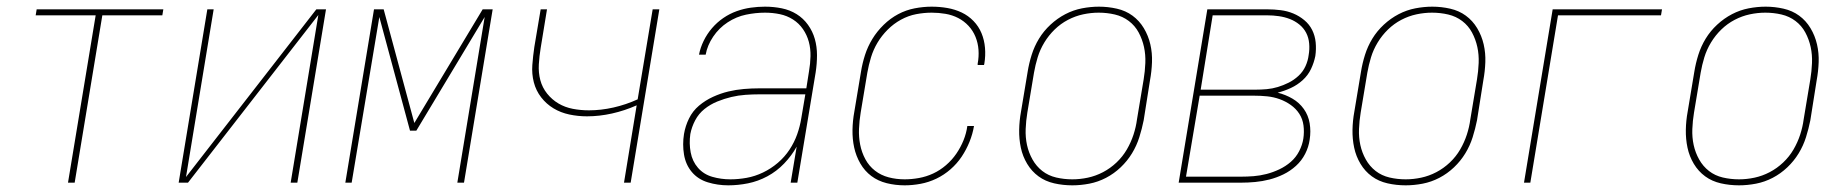

<svg xmlns="http://www.w3.org/2000/svg" viewBox="-20 -548 5540 576"><path d="M184 0 267 -502H87L90 -520H470L467 -502H287L204 0Z M516 0 602 -520H621L538 -17L929 -520H958L872 0H852L935 -503L544 0Z M1016 0 1102 -520H1131L1223 -179L1428 -520H1458L1372 0H1352L1434 -497L1229 -156H1210L1118 -497L1035 0Z M1852 0 1890 -232Q1854 -216 1816 -207.5Q1778 -199 1741 -199Q1714 -199 1688 -204.5Q1662 -210 1640.5 -223Q1619 -236 1603.5 -256Q1588 -276 1581.5 -301Q1575 -326 1577 -353Q1579 -380 1583 -407L1602 -520H1621L1602 -404Q1598 -380 1596.5 -355Q1595 -330 1601 -307.5Q1607 -285 1621.5 -267Q1636 -249 1655.5 -237.5Q1675 -226 1698.5 -221.5Q1722 -217 1747 -217Q1783 -217 1820.5 -225.5Q1858 -234 1893 -250L1938 -520H1958L1872 0Z M2165 8Q2133 8 2103.5 -1Q2074 -10 2055.5 -32Q2037 -54 2032 -84.5Q2027 -115 2032 -146Q2036 -170 2047 -192.5Q2058 -215 2077 -231Q2096 -247 2119 -257.5Q2142 -268 2165 -273.5Q2188 -279 2211.5 -281Q2235 -283 2258 -283H2399L2407 -334Q2411 -357 2411.5 -379.5Q2412 -402 2406.5 -422.5Q2401 -443 2389 -460.5Q2377 -478 2359 -489.5Q2341 -501 2319.5 -505.5Q2298 -510 2275 -510Q2247 -510 2218 -504Q2189 -498 2163 -481Q2137 -464 2119.5 -438Q2102 -412 2097 -384H2077Q2081 -405 2091 -425.5Q2101 -446 2116 -463.5Q2131 -481 2150 -494Q2169 -507 2190 -514.5Q2211 -522 2232.5 -525Q2254 -528 2275 -528Q2301 -528 2325.5 -523Q2350 -518 2370 -505.5Q2390 -493 2404 -473.5Q2418 -454 2424.5 -431Q2431 -408 2431 -382.5Q2431 -357 2427 -331L2372 0H2352L2370 -108Q2355 -81 2332.5 -57.5Q2310 -34 2282 -19Q2254 -4 2224 2Q2194 8 2165 8ZM2171 -10Q2195 -10 2220 -14.5Q2245 -19 2269 -30.5Q2293 -42 2313.5 -59.5Q2334 -77 2348.5 -99Q2363 -121 2371.5 -145Q2380 -169 2384 -194L2396 -265H2258Q2238 -265 2216.5 -263.5Q2195 -262 2174 -257Q2153 -252 2132 -243.5Q2111 -235 2093.5 -221Q2076 -207 2065.5 -187Q2055 -167 2051 -146Q2047 -118 2052 -91Q2057 -64 2074 -44.5Q2091 -25 2117 -17.5Q2143 -10 2171 -10Z M2694 8Q2666 8 2640 1.5Q2614 -5 2594 -20Q2574 -35 2561 -57.5Q2548 -80 2542.5 -105.5Q2537 -131 2537.5 -158.5Q2538 -186 2543 -213L2563 -333Q2567 -358 2575 -383Q2583 -408 2597 -431Q2611 -454 2631 -473.5Q2651 -493 2674.5 -505.5Q2698 -518 2724 -523Q2750 -528 2775 -528Q2799 -528 2822 -524Q2845 -520 2865 -510.5Q2885 -501 2900.5 -485Q2916 -469 2924.5 -448.5Q2933 -428 2935 -404.5Q2937 -381 2933 -357Q2933 -356 2932.5 -355Q2932 -354 2932 -353H2913Q2913 -354 2913 -355Q2913 -356 2913 -357Q2917 -378 2915.5 -398.5Q2914 -419 2906.5 -437.5Q2899 -456 2885.5 -470.5Q2872 -485 2854.5 -494Q2837 -503 2816.5 -506.5Q2796 -510 2775 -510Q2752 -510 2728.5 -505.5Q2705 -501 2683 -489Q2661 -477 2643 -459Q2625 -441 2612.5 -420Q2600 -399 2593 -376Q2586 -353 2582 -330L2562 -210Q2558 -186 2557 -161.5Q2556 -137 2560.5 -114Q2565 -91 2576 -70.5Q2587 -50 2605 -36Q2623 -22 2646 -16Q2669 -10 2694 -10Q2715 -10 2737 -14Q2759 -18 2779.5 -27.5Q2800 -37 2818 -52.5Q2836 -68 2849 -87Q2862 -106 2870.5 -127Q2879 -148 2882 -170H2902Q2898 -146 2888.5 -122.5Q2879 -99 2865 -78Q2851 -57 2831.5 -40Q2812 -23 2789 -12Q2766 -1 2741.5 3.5Q2717 8 2694 8Z M3197 8Q3169 8 3142.5 2Q3116 -4 3095.5 -19Q3075 -34 3061.5 -56.5Q3048 -79 3042.5 -105Q3037 -131 3037.5 -158.5Q3038 -186 3043 -213L3063 -333Q3067 -358 3075 -383.5Q3083 -409 3097 -432Q3111 -455 3131.5 -474Q3152 -493 3176 -505.5Q3200 -518 3226 -523Q3252 -528 3277 -528Q3304 -528 3330.5 -522Q3357 -516 3377.5 -501Q3398 -486 3411.5 -463.5Q3425 -441 3431 -415Q3437 -389 3436 -361.5Q3435 -334 3430 -307L3411 -187Q3406 -162 3398 -136.5Q3390 -111 3376 -88Q3362 -65 3342 -46Q3322 -27 3298 -14.5Q3274 -2 3248 3Q3222 8 3197 8ZM3197 -10Q3220 -10 3243.5 -15Q3267 -20 3289 -31.5Q3311 -43 3329.5 -60.5Q3348 -78 3360.5 -99.5Q3373 -121 3380.5 -144Q3388 -167 3391 -190L3411 -310Q3415 -334 3416 -359Q3417 -384 3412 -407Q3407 -430 3396 -450.5Q3385 -471 3366.5 -485Q3348 -499 3324.5 -504.5Q3301 -510 3276 -510Q3253 -510 3229.5 -505Q3206 -500 3184 -488.5Q3162 -477 3144 -459.5Q3126 -442 3113 -420.5Q3100 -399 3093 -376Q3086 -353 3082 -330L3062 -210Q3058 -186 3057 -161Q3056 -136 3061 -113Q3066 -90 3077.5 -69.5Q3089 -49 3107 -35Q3125 -21 3148.5 -15.5Q3172 -10 3197 -10Z M3516 0 3602 -520H3782Q3802 -520 3822 -517.5Q3842 -515 3860 -507.5Q3878 -500 3893 -487.5Q3908 -475 3916.5 -458Q3925 -441 3927 -421Q3929 -401 3926 -380Q3922 -360 3913 -341Q3904 -322 3888 -307.5Q3872 -293 3852.5 -284Q3833 -275 3813 -270Q3837 -264 3857.5 -252Q3878 -240 3891.5 -221Q3905 -202 3909 -178Q3913 -154 3909 -129Q3906 -107 3895.5 -86.5Q3885 -66 3868 -50.5Q3851 -35 3830.5 -25Q3810 -15 3788.5 -9.5Q3767 -4 3745.5 -2Q3724 0 3703 0ZM3582 -279H3746Q3763 -279 3780 -280.5Q3797 -282 3813.5 -287Q3830 -292 3846 -300Q3862 -308 3875.5 -320.5Q3889 -333 3896.5 -349.5Q3904 -366 3906 -383Q3909 -400 3907.5 -417.5Q3906 -435 3898.5 -449.5Q3891 -464 3878 -474.5Q3865 -485 3849.5 -491Q3834 -497 3816.5 -499.5Q3799 -502 3782 -502H3618ZM3538 -18H3703Q3722 -18 3741 -19.5Q3760 -21 3779.5 -26Q3799 -31 3818 -40Q3837 -49 3852.5 -62.5Q3868 -76 3877.5 -94.5Q3887 -113 3890 -132Q3893 -152 3890.5 -171.5Q3888 -191 3878 -206.5Q3868 -222 3852.5 -233Q3837 -244 3819 -250.5Q3801 -257 3781.5 -259Q3762 -261 3741 -261H3579Z M4197 8Q4169 8 4142.5 2Q4116 -4 4095.5 -19Q4075 -34 4061.5 -56.5Q4048 -79 4042.5 -105Q4037 -131 4037.5 -158.5Q4038 -186 4043 -213L4063 -333Q4067 -358 4075 -383.5Q4083 -409 4097 -432Q4111 -455 4131.5 -474Q4152 -493 4176 -505.5Q4200 -518 4226 -523Q4252 -528 4277 -528Q4304 -528 4330.5 -522Q4357 -516 4377.5 -501Q4398 -486 4411.5 -463.5Q4425 -441 4431 -415Q4437 -389 4436 -361.5Q4435 -334 4430 -307L4411 -187Q4406 -162 4398 -136.5Q4390 -111 4376 -88Q4362 -65 4342 -46Q4322 -27 4298 -14.5Q4274 -2 4248 3Q4222 8 4197 8ZM4197 -10Q4220 -10 4243.5 -15Q4267 -20 4289 -31.5Q4311 -43 4329.5 -60.5Q4348 -78 4360.5 -99.5Q4373 -121 4380.5 -144Q4388 -167 4391 -190L4411 -310Q4415 -334 4416 -359Q4417 -384 4412 -407Q4407 -430 4396 -450.5Q4385 -471 4366.5 -485Q4348 -499 4324.5 -504.5Q4301 -510 4276 -510Q4253 -510 4229.5 -505Q4206 -500 4184 -488.5Q4162 -477 4144 -459.5Q4126 -442 4113 -420.5Q4100 -399 4093 -376Q4086 -353 4082 -330L4062 -210Q4058 -186 4057 -161Q4056 -136 4061 -113Q4066 -90 4077.5 -69.5Q4089 -49 4107 -35Q4125 -21 4148.5 -15.5Q4172 -10 4197 -10Z M4552 0 4638 -520H4966L4963 -502H4654L4571 0Z M5197 8Q5169 8 5142.5 2Q5116 -4 5095.5 -19Q5075 -34 5061.5 -56.5Q5048 -79 5042.5 -105Q5037 -131 5037.5 -158.5Q5038 -186 5043 -213L5063 -333Q5067 -358 5075 -383.5Q5083 -409 5097 -432Q5111 -455 5131.5 -474Q5152 -493 5176 -505.5Q5200 -518 5226 -523Q5252 -528 5277 -528Q5304 -528 5330.5 -522Q5357 -516 5377.5 -501Q5398 -486 5411.5 -463.5Q5425 -441 5431 -415Q5437 -389 5436 -361.5Q5435 -334 5430 -307L5411 -187Q5406 -162 5398 -136.5Q5390 -111 5376 -88Q5362 -65 5342 -46Q5322 -27 5298 -14.5Q5274 -2 5248 3Q5222 8 5197 8ZM5197 -10Q5220 -10 5243.5 -15Q5267 -20 5289 -31.5Q5311 -43 5329.5 -60.5Q5348 -78 5360.5 -99.5Q5373 -121 5380.5 -144Q5388 -167 5391 -190L5411 -310Q5415 -334 5416 -359Q5417 -384 5412 -407Q5407 -430 5396 -450.5Q5385 -471 5366.5 -485Q5348 -499 5324.5 -504.5Q5301 -510 5276 -510Q5253 -510 5229.5 -505Q5206 -500 5184 -488.5Q5162 -477 5144 -459.5Q5126 -442 5113 -420.5Q5100 -399 5093 -376Q5086 -353 5082 -330L5062 -210Q5058 -186 5057 -161Q5056 -136 5061 -113Q5066 -90 5077.5 -69.5Q5089 -49 5107 -35Q5125 -21 5148.5 -15.5Q5172 -10 5197 -10Z"/></svg>

Font: Iosevka SS04 Thin Oblique
Style: Regular
Weight: 100
Italic angle: -9°
Monospace: yes
Designer: Belleve Invis
Foundry: Belleve Invis
Version: Version 19.0.0; ttfautohint (v1.8.4)